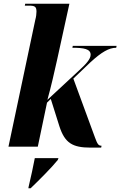

<svg xmlns="http://www.w3.org/2000/svg" viewBox="-20 -780 640 1021"><path d="M462 5H518L520 -5C503 -5 498 -14 485 -49L370 -362L460 -448C521 -504 560 -526 598 -526L600 -536H367L365 -526C425 -526 462 -520 462 -489C462 -465 435 -437 400 -405L232 -249C252 -320 270 -401 283 -459L349 -760H114L112 -750H133C165 -750 174 -745 174 -718C174 -707 172 -690 168 -676L25 0H181L230 -234L250 -254L296 -108C325 -19 366 5 462 5ZM132 214 131 221H143C185 181 256 110 287 71L291 61H165C156 109 146 154 132 214Z"/></svg>

Font: Noto Serif Display Condensed ExtraBold
Style: Italic
Weight: 800
Width: 3
Italic angle: -12°
Designer: Monotype Design Team
Foundry: Monotype Imaging Inc.
Version: Version 2.009